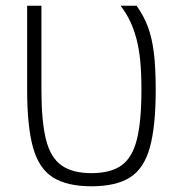

<svg xmlns="http://www.w3.org/2000/svg" viewBox="-20 -638 640 672"><path d="M300 14Q215 14 165.5 -17Q116 -48 95.5 -122Q75 -196 75 -324V-618H125V-324Q125 -213 141 -149.5Q157 -86 195.5 -59Q234 -32 300 -32Q367 -32 405 -59Q443 -86 459 -149.5Q475 -213 475 -324Q475 -380 471 -423Q467 -466 458 -500.5Q449 -535 435.5 -563.5Q422 -592 402 -618H458Q483 -583 497.5 -544.5Q512 -506 518.5 -453.5Q525 -401 525 -324Q525 -196 504.5 -122Q484 -48 435 -17Q386 14 300 14Z"/></svg>

Font: Victor Mono Thin
Style: Regular
Weight: 100
Monospace: yes
Designer: Rune Bjørnerås
Version: Version 1.561;gftools[0.9.30]